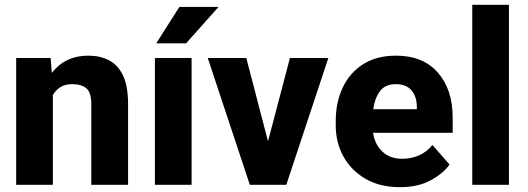

<svg xmlns="http://www.w3.org/2000/svg" viewBox="-20 -770 2199 800"><path d="M280.8 -419.4Q252 -419.4 232.2 -407.2Q212.4 -395 200.2 -374V0H47.4V-528.3H190.9L195.8 -466.3Q252 -538.1 347.2 -538.1Q397 -538.1 434.3 -518.8Q471.7 -499.5 492.7 -455.1Q513.7 -410.6 513.7 -335V0H360.4V-335.4Q360.4 -385.3 339.6 -402.3Q318.8 -419.4 280.8 -419.4Z M778.3 -528.3V0H625.5V-528.3ZM630.9 -589.4 727.5 -741.2H890.6L755.4 -589.4Z M1006.3 -528.3 1096.7 -181.2 1188 -528.3H1348.1L1172.9 0H1021L845.7 -528.3Z M1646.5 9.8Q1562.5 9.8 1502.7 -25.1Q1442.9 -60.1 1410.9 -118.2Q1378.9 -176.3 1378.9 -246.6V-265.1Q1378.9 -343.8 1408.2 -405.5Q1437.5 -467.3 1493.4 -502.7Q1549.3 -538.1 1629.9 -538.1Q1742.7 -538.1 1804.4 -467.5Q1866.2 -397 1866.2 -279.3V-216.8H1534.2Q1542 -167.5 1573.7 -137.9Q1605.5 -108.4 1656.2 -108.4Q1692.4 -108.4 1725.1 -122.3Q1757.8 -136.2 1781.7 -166L1853 -84.5Q1828.6 -48.8 1775.9 -19.5Q1723.1 9.8 1646.5 9.8ZM1628.9 -419.4Q1585 -419.4 1563.2 -390.1Q1541.5 -360.8 1535.2 -314.9H1716.8V-326.7Q1716.3 -368.2 1694.3 -393.8Q1672.4 -419.4 1628.9 -419.4Z M2100.6 -750V0H1947.8V-750Z"/></svg>

Font: Vazirmatn FD ExtraBold
Style: Regular
Weight: 800
Designer: Saber Rastikerdar
Foundry: Saber Rastikerdar
Version: Version 33.003